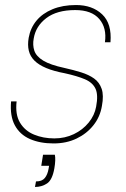

<svg xmlns="http://www.w3.org/2000/svg" viewBox="-20 -558 499 763"><path d="M193 12Q139 12 99 -5.5Q59 -23 39 -60Q19 -97 24 -155H46Q40 -103 59.5 -70.5Q79 -38 115.5 -23Q152 -8 196 -8Q238 -8 273.5 -25Q309 -42 332.5 -71Q356 -100 362 -134Q371 -181 359.5 -205.5Q348 -230 317.5 -243Q287 -256 237 -267Q194 -275 164 -287.5Q134 -300 117 -317Q100 -334 94.5 -356.5Q89 -379 94 -408Q101 -447 125 -476Q149 -505 189 -521.5Q229 -538 282 -538Q347 -538 386 -501Q425 -464 419 -390H397Q405 -447 374.5 -482.5Q344 -518 279 -518Q206 -518 164 -486Q122 -454 114 -405Q109 -379 116.5 -356.5Q124 -334 152 -317Q180 -300 236 -288Q272 -280 302.5 -270.5Q333 -261 354 -246Q375 -231 384 -205Q393 -179 385 -137Q378 -94 351.5 -60.5Q325 -27 284.5 -7.5Q244 12 193 12ZM119 185 123 163Q147 163 158 149.5Q169 136 173 113L175 101H144L151 57H198Q200 66 199.5 80Q199 94 196 111Q188 157 167 171Q146 185 119 185Z"/></svg>

Font: DM Sans 9pt Thin
Style: Italic
Weight: 250
Italic angle: -10°
Version: Version 4.004;gftools[0.9.30]